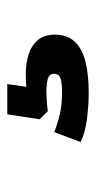

<svg xmlns="http://www.w3.org/2000/svg" viewBox="115 -176 269 540"><g transform="rotate(-90 250.0 94.5)"><path d="M260 209Q225 209 185.5 204Q146 199 121 186L149 112Q171 121 198 127.5Q225 134 260 134Q288 134 300.5 129.5Q313 125 313 112Q313 98 298.5 94Q284 90 263 90Q255 90 238 91Q221 92 208 94L185 71L199 -20H284L272 65L234 41Q248 36 269.5 34Q291 32 314 32Q341 32 366 39.5Q391 47 407 65Q423 83 423 114Q423 149 403 170Q383 191 346.5 200Q310 209 260 209Z"/></g></svg>

Font: Nunito Sans 7pt SemiExpanded Black
Style: Regular
Weight: 900
Width: 6
Designer: Vernon Adams
Foundry: Vernon Adams
Version: Version 3.101;gftools[0.9.27]